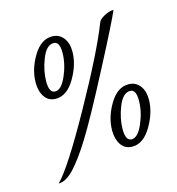

<svg xmlns="http://www.w3.org/2000/svg" viewBox="-117 -821 932 1009"><g transform="rotate(-15 349.0 -316.5)"><path d="M78 87Q145 20 298.5 -255Q452 -530 508 -675Q513 -690 541 -705Q569 -720 592 -720Q573 -672 448 -432.5Q323 -193 263 -97Q206 -6 162 40.5Q118 87 78 87ZM98 -455Q98 -528 140.5 -598.5Q183 -669 243 -669Q281 -669 304 -640.5Q327 -612 327 -565Q327 -494 283.5 -420.5Q240 -347 180 -347Q140 -347 119 -378Q98 -409 98 -455ZM153 -447Q153 -385 186 -385Q220 -385 247.5 -448.5Q275 -512 275 -573Q275 -633 243 -633Q203 -633 178 -569Q153 -505 153 -447ZM421 -108Q421 -181 463.5 -251.5Q506 -322 566 -322Q604 -322 627 -293.5Q650 -265 650 -218Q650 -147 606.5 -73.5Q563 0 503 0Q463 0 442 -31Q421 -62 421 -108ZM476 -101Q476 -38 509 -38Q543 -38 570.5 -101.5Q598 -165 598 -226Q598 -286 566 -286Q526 -286 501 -222.5Q476 -159 476 -101Z"/></g></svg>

Font: DancingScriptRegular
Style: Regular
Weight: 400
Designer: Pablo Impallari
Foundry: Pablo Impallari. www.impallari.com
Version: Version 1.002